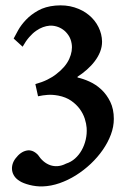

<svg xmlns="http://www.w3.org/2000/svg" viewBox="-20 -663 468 700"><path d="M29.8 -522.5Q35.6 -534.2 46.4 -553.2Q57.1 -572.3 75 -591.1Q92.8 -609.9 118.9 -624.5Q145 -639.2 181.6 -642.6Q219.7 -646 251 -636.2Q282.2 -626.5 304.4 -607.9Q326.7 -589.4 339.1 -564.2Q351.6 -539.1 352.1 -511.2Q352.1 -492.2 345 -474.1Q337.9 -456.1 325.4 -439.7Q313 -423.3 296.6 -408.9Q280.3 -394.5 262.7 -383.3V-380.4Q283.2 -376 306.4 -365.5Q329.6 -355 349.4 -336.7Q369.1 -318.4 382.1 -291.7Q395 -265.1 395 -229.5Q395 -201.2 384.3 -172.4Q373.5 -143.6 354.7 -116.5Q335.9 -89.4 310.8 -65.7Q285.6 -42 256.8 -23.9Q228 -5.9 197 4.9Q166 15.6 135.7 16.6Q124 17.1 111.6 15.6Q99.1 14.2 87.6 11.2Q76.2 8.3 66.9 4.6Q57.6 1 51.8 -2.9Q39.6 -10.3 32.7 -20.3Q25.9 -30.3 24.2 -41.3Q22.5 -52.2 25.6 -63.7Q28.8 -75.2 36.6 -85.4Q54.7 -109.4 76.7 -114Q98.6 -118.7 118.2 -98.6Q127 -85 138.4 -75.2Q149.9 -65.4 163.1 -60.8Q176.3 -56.2 190.9 -57.4Q205.6 -58.6 220.7 -66.4Q239.3 -72.3 253.7 -85.2Q268.1 -98.1 277.8 -115.5Q287.6 -132.8 292.5 -153.8Q297.4 -174.8 295.9 -196.8Q294.9 -211.9 289.1 -230.2Q283.2 -248.5 271 -265.4Q258.8 -282.2 239.5 -295.7Q220.2 -309.1 192.4 -314.5Q170.9 -318.4 153.6 -317.1Q136.2 -315.9 118.7 -312L108.9 -356.4Q133.8 -363.3 152.6 -372.6Q171.4 -381.8 185.5 -393.1Q219.2 -418.9 232.4 -448.2Q245.6 -477.5 241.2 -503.9Q238.3 -521.5 229.7 -534.2Q221.2 -546.9 210 -554.9Q198.7 -563 185.5 -566.7Q172.4 -570.3 160.2 -569.3Q148.9 -568.4 136.7 -564Q124.5 -559.6 111.8 -550.8Q99.1 -542 86.7 -527.8Q74.2 -513.7 62.5 -492.7Z"/></svg>

Font: Varendra
Style: Regular
Weight: 700
Designer: Jacob Thomas
Foundry: Bangla Type Foundry
Version: Version 1.008